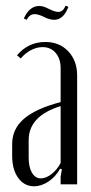

<svg xmlns="http://www.w3.org/2000/svg" viewBox="-20 -650 320 677"><path d="M74.2 -580.1 64 -585Q84 -628.9 118.2 -628.9Q129.9 -628.9 143.1 -623L165 -612.8Q178.2 -607.9 185.1 -607.9Q202.6 -607.9 210.9 -629.9L221.2 -626Q204.1 -580.1 170.9 -580.1Q159.2 -580.1 142.1 -586.9L127 -594.2Q112.3 -600.1 102.1 -600.1Q84 -600.1 74.2 -580.1ZM22.9 -100.1V-142.1Q22.9 -195.3 64.5 -231.2Q106 -267.1 193.8 -290V-409.2Q193.8 -442.9 176.3 -463.4Q158.7 -483.9 129.9 -483.9Q109.4 -483.9 88.6 -472.9Q67.9 -461.9 53.2 -443.8L40 -455.1Q79.6 -502 140.1 -502Q189.5 -502 220.7 -469Q252 -436 252 -383.8V0H193.8V-26.9L198.2 -53.2L191.9 -55.2Q176.3 -26.9 151.1 -10Q126 6.8 100.1 6.8Q65.4 6.8 44.2 -22.7Q22.9 -52.2 22.9 -100.1ZM124 -21Q142.1 -21 161.6 -36.1Q181.2 -51.3 193.8 -75.2V-275.9Q81.1 -241.2 81.1 -155.8V-94.2Q81.1 -60.5 92.8 -40.8Q104.5 -21 124 -21Z"/></svg>

Font: Moniqa Narrow Heading
Style: Regular
Weight: 400
Width: 4
Designer: Rajesh Rajput
Foundry: Rajesh Rajput
Version: Version 1.000